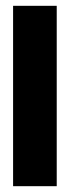

<svg xmlns="http://www.w3.org/2000/svg" viewBox="-20 -640 240 660"><path d="M25 -620H175V0H25Z"/></svg>

Font: Smooch Sans Thin Black
Style: Regular
Weight: 900
Version: Version 1.010